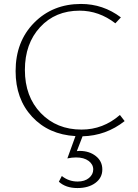

<svg xmlns="http://www.w3.org/2000/svg" viewBox="-20 -684 697 972"><path d="M383 80Q432 80 465 106Q498 132 498 174Q498 216 463 242Q428 268 372 268Q313 268 278 236L293 207Q328 235 373 235Q409 235 430.5 217Q452 199 452 174Q452 148 428.5 130.5Q405 113 365 113Q344 113 321 118L362 5Q226 -3 142.5 -93Q59 -183 59 -324Q59 -474 153 -569Q247 -664 390 -664Q502 -664 592 -596L564 -566Q481 -630 383 -630Q260 -630 183 -546.5Q106 -463 106 -330Q106 -195 186.5 -111.5Q267 -28 393 -28Q502 -28 587 -102L611 -71Q517 3 398 6L369 81Q374 80 383 80Z"/></svg>

Font: EauTestText Light
Style: Regular
Weight: 300
Designer: Christian Thalmann (Catharsis Fonts)
Version: Version 0.001;PS 000.001;hotconv 1.0.88;makeotf.lib2.5.64775